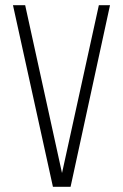

<svg xmlns="http://www.w3.org/2000/svg" viewBox="-20 -720 474 740"><path d="M30 -700H77L219 -53L361 -700H404L252 0H184Z"/></svg>

Font: Bebas Neue Book
Style: Regular
Weight: 400
Designer: Ryoichi Tsunekawa
Foundry: Ryoichi Tsunekawa
Version: Version 001.003